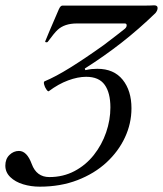

<svg xmlns="http://www.w3.org/2000/svg" viewBox="-40 -687 611 720"><path d="M109 13Q76 13 46.5 4Q17 -5 -1.5 -23Q-20 -41 -20 -66Q-20 -91 -4.5 -106Q11 -121 31 -121Q61 -121 79 -72Q97 -23 145 -23Q197 -23 239.5 -45.5Q282 -68 312 -106Q342 -144 358 -190.5Q374 -237 374 -284Q374 -339 352.5 -369Q331 -399 283 -399Q252 -399 215.5 -385.5Q179 -372 143 -345Q140 -343 134 -351.5Q128 -360 125.5 -370Q123 -380 127 -382Q168 -399 223.5 -433.5Q279 -468 349 -518Q376 -538 395.5 -553.5Q415 -569 428 -579Q435 -585 435 -592Q435 -599 428 -599H248Q202 -599 176 -575Q164 -564 139 -530Q138 -528 133 -528.5Q128 -529 130 -533Q133 -542 181 -653Q187 -666 194 -666H445Q477 -666 500 -666Q523 -666 538 -667Q551 -667 551 -657Q551 -648 543 -638Q481 -578 416.5 -527.5Q352 -477 278 -430L280 -424Q294 -427 303.5 -428Q313 -429 325 -429Q387 -429 420 -388Q453 -347 453 -281Q453 -224 428.5 -171.5Q404 -119 359 -77.5Q314 -36 250.5 -11.5Q187 13 109 13Z"/></svg>

Font: Junicode
Style: Italic
Weight: 400
Italic angle: -11°
Designer: Peter S. Baker
Version: Version 2.100; ttfautohint (v1.8.4)